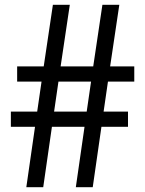

<svg xmlns="http://www.w3.org/2000/svg" viewBox="-20 -775 601 795"><path d="M51 -437H152L134 -313H25V-250H125L89 0H159L195 -250H330L294 0H364L400 -250H510V-313H409L427 -437H536V-500H436L474 -755H404L366 -500H231L269 -755H199L161 -500H51ZM222 -437H357L339 -313H204Z"/></svg>

Font: Hermeneus One
Style: Regular
Weight: 400
Designer: Rodrigo Fuenzalida, Pablo Impallari
Foundry: Pablo Impallari, Rodrigo Fuenzalida
Version: Version 1.002